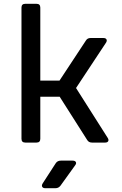

<svg xmlns="http://www.w3.org/2000/svg" viewBox="-20 -750 640 1010"><path d="M113 0Q93 0 93 -20V-710Q93 -730 113 -730H172Q192 -730 192 -710V-326H293L432 -537Q440 -550 456 -550H524Q536 -550 540 -543Q544 -536 538 -526L380 -287L547 -24Q553 -14 549 -7Q545 0 533 0H464Q447 0 439 -13L294 -241H192V-20Q192 0 172 0ZM218 240Q206 240 202 232.5Q198 225 205 214L273 109Q282 95 300 95H362Q375 95 379 102.5Q383 110 375 120L298 227Q288 240 272 240Z"/></svg>

Font: Pitagon Sans Mono Medium
Style: Regular
Weight: 500
Monospace: yes
Designer: Travis Tran
Foundry: Pitagon
Version: Version 1.001; ttfautohint (v1.8.4.7-5d5b);gftools[0.9.26]